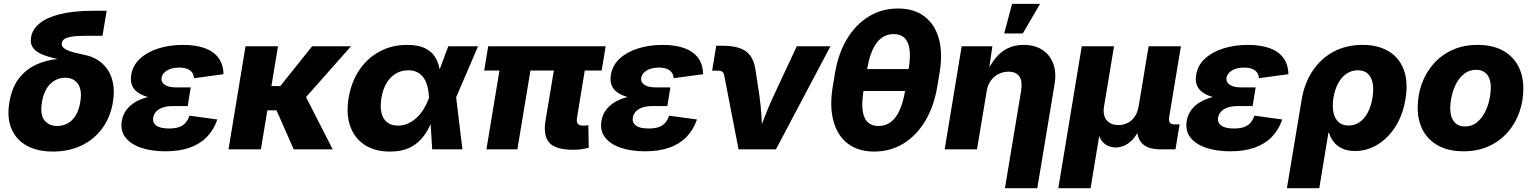

<svg xmlns="http://www.w3.org/2000/svg" viewBox="-20 -784 8048 1008"><path d="M257.8 11.7Q177.2 11.7 121.1 -19Q64.9 -49.8 40.3 -107.9Q15.6 -166 29.3 -247.6Q43 -329.6 85.4 -380.1Q127.9 -430.7 193.1 -454.1Q258.3 -477.5 338.9 -477.5L336.4 -463.4Q293.5 -471.2 256.1 -480.5Q218.8 -489.7 191.4 -502.9Q164.1 -516.1 150.9 -536.9Q137.7 -557.6 143.1 -588.4Q149.9 -629.9 187.7 -661.1Q225.6 -692.4 296.4 -710Q367.2 -727.5 472.7 -727.5H540L518.1 -596.2H435.5Q384.8 -596.2 356.9 -591.6Q329.1 -586.9 317.6 -578.6Q306.2 -570.3 304.7 -558.1Q302.7 -546.9 309.3 -537.8Q315.9 -528.8 331.3 -521.5Q346.7 -514.2 371.1 -507.8Q395.5 -501.5 429.2 -494.6Q460.9 -488.3 490.5 -470.5Q520 -452.6 542 -422.6Q564 -392.6 573 -349.1Q582 -305.7 572.8 -248Q559.1 -166.5 515.4 -108.2Q471.7 -49.8 405.5 -19Q339.4 11.7 257.8 11.7ZM280.3 -122.6Q309.6 -122.6 334.5 -136Q359.4 -149.4 377 -177.2Q394.5 -205.1 401.4 -248.5Q412.1 -313 388.7 -344.5Q365.2 -376 322.3 -376Q293.5 -376 268.3 -362.1Q243.2 -348.1 225.3 -319.8Q207.5 -291.5 200.2 -247.6Q189.5 -182.1 213.4 -152.3Q237.3 -122.6 280.3 -122.6Z M848.1 10.3Q775.4 10.3 720.7 -8.3Q666 -26.9 638.4 -62.5Q610.8 -98.1 619.6 -149.4Q625 -182.1 644 -207.5Q663.1 -232.9 694.3 -250.5Q725.6 -268.1 768.3 -277.3Q811 -286.6 863.8 -286.6H975.1L965.3 -227.1H886.7Q856.9 -227.1 835 -219.7Q813 -212.4 800.3 -198.7Q787.6 -185.1 784.2 -167Q779.8 -141.1 800 -125.2Q820.3 -109.4 867.7 -109.4Q898.9 -109.4 919.9 -116.7Q940.9 -124 954.1 -139.2Q967.3 -154.3 974.6 -176.8L1121.1 -156.7Q1102.5 -103 1066.7 -65.7Q1030.8 -28.3 976.6 -9Q922.4 10.3 848.1 10.3ZM860.8 -263.2Q810.5 -263.2 772.5 -271Q734.4 -278.8 709.2 -294.7Q684.1 -310.5 673.8 -334.5Q663.6 -358.4 668.9 -390.6Q677.2 -441.4 715.6 -476.6Q753.9 -511.7 812.7 -530Q871.6 -548.3 940.9 -548.3Q1007.8 -548.3 1054.9 -531.2Q1102.1 -514.2 1127.2 -479.7Q1152.3 -445.3 1153.3 -394.5L998.5 -373.5Q997.6 -399.4 977.8 -414.3Q958 -429.2 920.9 -429.2Q881.3 -429.2 856.4 -413.6Q831.5 -397.9 828.1 -375.5Q824.7 -353 845 -339.1Q865.2 -325.2 903.3 -325.2H981.4L971.2 -263.2Z M1439.5 -541 1349.6 0H1179.7L1269 -541ZM1822.8 -541 1524.9 -204.6H1347.2L1365.7 -332H1451.2L1618.7 -541ZM1522 0 1428.7 -211.4 1579.1 -289.1 1726.6 0Z M2027.3 11.7Q1947.8 11.7 1894.3 -23.4Q1840.8 -58.6 1818.6 -121.6Q1796.4 -184.6 1810.1 -269Q1824.2 -354 1866.5 -416.5Q1908.7 -479 1973.1 -513.7Q2037.6 -548.3 2117.7 -548.3Q2175.3 -548.3 2210 -531.5Q2244.6 -514.6 2262.5 -487.3Q2280.3 -460 2286.6 -427.7Q2293 -395.5 2294.4 -365.2H2343.3L2374.5 -275.9L2407.7 0H2249L2232.4 -272Q2231 -303.7 2224.1 -330.1Q2217.3 -356.4 2204.3 -375.2Q2191.4 -394 2171.4 -404.5Q2151.4 -415 2123.5 -415Q2086.9 -415 2057.9 -397.7Q2028.8 -380.4 2009.5 -348.1Q1990.2 -315.9 1982.4 -270Q1975.1 -224.6 1982.7 -191.9Q1990.2 -159.2 2012.2 -141.8Q2034.2 -124.5 2069.3 -124.5Q2098.1 -124.5 2123 -136Q2147.9 -147.5 2168.5 -167Q2189 -186.5 2205.1 -212.9Q2221.2 -239.3 2231.9 -269L2333.5 -541H2489.7L2373 -269L2312.5 -182.1H2262.2Q2250 -151.4 2233.9 -117.7Q2217.8 -84 2191.9 -54.4Q2166 -24.9 2126.2 -6.6Q2086.4 11.7 2027.3 11.7Z M2990.2 2.4Q2897.5 2.4 2864.3 -34.4Q2831.1 -71.3 2843.8 -149.9L2903.3 -507.3H3065.4L3009.3 -166Q3005.4 -145 3012.9 -134.8Q3020.5 -124.5 3041 -124.5Q3050.8 -124.5 3057.6 -125Q3064.5 -125.5 3068.8 -127L3070.8 -8.3Q3058.6 -4.9 3037.4 -1.2Q3016.1 2.4 2990.2 2.4ZM2533.7 0 2617.7 -507.3H2780.3L2696.3 0ZM2522 -413.6 2543 -541H3159.7L3138.7 -413.6Z M3366.2 10.3Q3293.5 10.3 3238.8 -8.3Q3184.1 -26.9 3156.5 -62.5Q3128.9 -98.1 3137.7 -149.4Q3143.1 -182.1 3162.1 -207.5Q3181.2 -232.9 3212.4 -250.5Q3243.7 -268.1 3286.4 -277.3Q3329.1 -286.6 3381.8 -286.6H3493.2L3483.4 -227.1H3404.8Q3375 -227.1 3353 -219.7Q3331.1 -212.4 3318.4 -198.7Q3305.7 -185.1 3302.2 -167Q3297.9 -141.1 3318.1 -125.2Q3338.4 -109.4 3385.7 -109.4Q3417 -109.4 3438 -116.7Q3459 -124 3472.2 -139.2Q3485.4 -154.3 3492.7 -176.8L3639.2 -156.7Q3620.6 -103 3584.7 -65.7Q3548.8 -28.3 3494.6 -9Q3440.4 10.3 3366.2 10.3ZM3378.9 -263.2Q3328.6 -263.2 3290.5 -271Q3252.4 -278.8 3227.3 -294.7Q3202.1 -310.5 3191.9 -334.5Q3181.6 -358.4 3187 -390.6Q3195.3 -441.4 3233.6 -476.6Q3272 -511.7 3330.8 -530Q3389.6 -548.3 3459 -548.3Q3525.9 -548.3 3573 -531.2Q3620.1 -514.2 3645.3 -479.7Q3670.4 -445.3 3671.4 -394.5L3516.6 -373.5Q3515.6 -399.4 3495.8 -414.3Q3476.1 -429.2 3439 -429.2Q3399.4 -429.2 3374.5 -413.6Q3349.6 -397.9 3346.2 -375.5Q3342.8 -353 3363 -339.1Q3383.3 -325.2 3421.4 -325.2H3499.5L3489.3 -263.2Z M3857.4 0 3781.7 -390.6Q3779.3 -402.3 3771.5 -407.7Q3763.7 -413.1 3749.5 -413.1H3718.8L3740.2 -543.9H3772.9Q3856.4 -543.9 3897 -513.9Q3937.5 -483.9 3946.8 -414.1L3967.3 -278.8Q3974.6 -225.6 3978 -170.7Q3981.4 -115.7 3983.9 -55.7H3951.2Q3973.6 -116.2 3994.6 -170.7Q4015.6 -225.1 4040.5 -278.8L4163.1 -541H4339.8L4053.7 0Z M4569.8 11.7Q4485.4 11.7 4430.9 -30Q4376.5 -71.8 4355.5 -148.7Q4334.5 -225.6 4352.1 -330.1L4363.3 -397.5Q4380.4 -502.4 4426.5 -579.1Q4472.7 -655.8 4541.3 -697.5Q4609.9 -739.3 4694.3 -739.3Q4778.8 -739.3 4833.7 -697.5Q4888.7 -655.8 4909.4 -579.1Q4930.2 -502.4 4912.1 -397.5L4900.9 -330.1Q4883.3 -225.1 4836.9 -148.2Q4790.5 -71.3 4722.2 -29.8Q4653.8 11.7 4569.8 11.7ZM4592.3 -122.6Q4647 -122.6 4681.6 -168.7Q4716.3 -214.8 4731.9 -308.6L4750 -418.9Q4765.6 -512.7 4746.1 -558.8Q4726.6 -605 4671.9 -605Q4616.7 -605 4582.3 -558.8Q4547.9 -512.7 4532.2 -418.9L4513.7 -308.6Q4498.5 -214.4 4518.1 -168.5Q4537.6 -122.6 4592.3 -122.6ZM4488.3 -306.2 4507.3 -421.4H4774.4L4754.9 -306.2Z M5160.2 -306.2 5109.4 0H4939.5L5028.8 -541H5189.9L5169.9 -402.8L5159.7 -403.8Q5181.2 -447.8 5207.8 -480.2Q5234.4 -512.7 5270.5 -530.5Q5306.6 -548.3 5354 -548.3Q5411.6 -548.3 5451.4 -522.9Q5491.2 -497.6 5509 -451.2Q5526.9 -404.8 5516.6 -342.8L5425.8 204.1H5255.9L5341.3 -310.1Q5348.6 -356.4 5332 -382.1Q5315.4 -407.7 5274.9 -407.7Q5247.6 -407.7 5223.1 -395.8Q5198.7 -383.8 5182.1 -361.3Q5165.5 -338.9 5160.2 -306.2ZM5252 -608.4 5293.5 -763.7H5440.4L5349.6 -608.4Z M5536.1 204.1 5659.2 -541H5828.6L5776.4 -226.6Q5771 -194.3 5779.1 -172.1Q5787.1 -149.9 5805.9 -138.7Q5824.7 -127.4 5851.1 -127.4Q5878.4 -127.4 5900.6 -138.9Q5922.9 -150.4 5937.7 -172.4Q5952.6 -194.3 5958 -226.6L6010.3 -541H6179.7L6117.7 -167Q6114.7 -148.9 6122.1 -139.9Q6129.4 -130.9 6147.9 -130.9H6172.9L6151.4 0H6071.8Q5999.5 0 5970.2 -37.8Q5940.9 -75.7 5952.6 -146.5L5960.9 -195.8H5986.8Q5978 -141.6 5961.2 -105.5Q5944.3 -69.3 5923.3 -48.3Q5902.3 -27.3 5880.1 -18.6Q5857.9 -9.8 5837.4 -9.8Q5816.4 -9.8 5796.4 -18.6Q5776.4 -27.3 5761.7 -48.3Q5747.1 -69.3 5742.2 -105.5Q5737.3 -141.6 5746.1 -195.8H5771.5L5705.6 204.1Z M6439 10.3Q6366.2 10.3 6311.5 -8.3Q6256.8 -26.9 6229.2 -62.5Q6201.7 -98.1 6210.4 -149.4Q6215.8 -182.1 6234.9 -207.5Q6253.9 -232.9 6285.2 -250.5Q6316.4 -268.1 6359.1 -277.3Q6401.9 -286.6 6454.6 -286.6H6565.9L6556.2 -227.1H6477.5Q6447.8 -227.1 6425.8 -219.7Q6403.8 -212.4 6391.1 -198.7Q6378.4 -185.1 6375 -167Q6370.6 -141.1 6390.9 -125.2Q6411.1 -109.4 6458.5 -109.4Q6489.7 -109.4 6510.7 -116.7Q6531.7 -124 6544.9 -139.2Q6558.1 -154.3 6565.4 -176.8L6711.9 -156.7Q6693.4 -103 6657.5 -65.7Q6621.6 -28.3 6567.4 -9Q6513.2 10.3 6439 10.3ZM6451.7 -263.2Q6401.4 -263.2 6363.3 -271Q6325.2 -278.8 6300 -294.7Q6274.9 -310.5 6264.6 -334.5Q6254.4 -358.4 6259.8 -390.6Q6268.1 -441.4 6306.4 -476.6Q6344.7 -511.7 6403.6 -530Q6462.4 -548.3 6531.7 -548.3Q6598.6 -548.3 6645.8 -531.2Q6692.9 -514.2 6718 -479.7Q6743.2 -445.3 6744.1 -394.5L6589.4 -373.5Q6588.4 -399.4 6568.6 -414.3Q6548.8 -429.2 6511.7 -429.2Q6472.2 -429.2 6447.3 -413.6Q6422.4 -397.9 6418.9 -375.5Q6415.5 -353 6435.8 -339.1Q6456.1 -325.2 6494.1 -325.2H6572.3L6562 -263.2Z M6736.3 204.1 6813 -256.8Q6827.1 -345.2 6870.4 -410.6Q6913.6 -476.1 6980.5 -512.2Q7047.4 -548.3 7133.3 -548.3Q7214.4 -548.3 7270.3 -514.9Q7326.2 -481.4 7349.9 -418Q7373.5 -354.5 7358.9 -264.2Q7344.7 -179.2 7305.2 -117.9Q7265.6 -56.6 7210.7 -23.9Q7155.8 8.8 7093.8 8.8Q7053.7 8.8 7025.9 -4.6Q6998 -18.1 6981.4 -39.6Q6964.8 -61 6957.5 -86.4H6954.1L6906.2 204.1ZM7060.1 -125Q7092.8 -125 7118.4 -143.1Q7144 -161.1 7161.1 -193.8Q7178.2 -226.6 7185.5 -271Q7192.9 -314.9 7186.5 -347.4Q7180.2 -379.9 7160.6 -397.5Q7141.1 -415 7108.4 -415Q7076.2 -415 7049.8 -397.5Q7023.4 -379.9 7005.9 -347.7Q6988.3 -315.4 6980.5 -271Q6973.6 -227.1 6980.5 -194.1Q6987.3 -161.1 7007.6 -143.1Q7027.8 -125 7060.1 -125Z M7663.1 10.3Q7586.9 10.3 7533.2 -18.1Q7479.5 -46.4 7451.2 -97.9Q7422.9 -149.4 7422.9 -218.3Q7422.9 -284.7 7444.3 -344Q7465.8 -403.3 7506.6 -449.5Q7547.4 -495.6 7605.5 -522Q7663.6 -548.3 7737.8 -548.3Q7814 -548.3 7867.4 -520Q7920.9 -491.7 7949.2 -440.2Q7977.5 -388.7 7977.5 -319.3Q7977.5 -253.9 7956.5 -194.6Q7935.5 -135.3 7895 -89.1Q7854.5 -43 7796.1 -16.4Q7737.8 10.3 7663.1 10.3ZM7670.4 -120.1Q7706.5 -120.1 7732.4 -140.6Q7758.3 -161.1 7774.9 -192.9Q7791.5 -224.6 7799.1 -260Q7806.6 -295.4 7806.6 -325.2Q7806.6 -354.5 7797.6 -375Q7788.6 -395.5 7771.7 -406.5Q7754.9 -417.5 7730.5 -417.5Q7694.3 -417.5 7668.2 -397.5Q7642.1 -377.4 7625.5 -345.9Q7608.9 -314.5 7601.3 -279.3Q7593.8 -244.1 7593.8 -213.9Q7593.8 -170.4 7613.8 -145.3Q7633.8 -120.1 7670.4 -120.1Z"/></svg>

Font: Inter 17pt ExtraBold
Style: Italic
Weight: 800
Italic angle: -9.3988°
Version: Version 4.001;git-66647c0bb